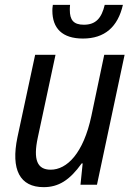

<svg xmlns="http://www.w3.org/2000/svg" viewBox="-20 -762 549 792"><path d="M322 -603C412 -603 466 -651 487 -742H412C399 -687 375 -660 326 -660C283 -660 268 -680 268 -721C268 -727 268 -731 269 -742H198C196 -731 196 -722 196 -718C196 -645 237 -603 322 -603ZM160 10C221 10 267 -18 317 -88H321L312 0H380L494 -536H410L357 -284C324 -129 256 -62 189 -62C134 -62 116 -102 136 -195L209 -536H125L52 -196C24 -62 62 10 160 10Z"/></svg>

Font: Noto Sans SemiCondensed
Style: Italic
Weight: 400
Width: 4
Italic angle: -12°
Designer: Monotype Design Team
Foundry: Monotype Imaging Inc.
Version: Version 2.013